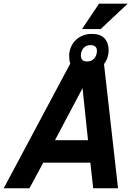

<svg xmlns="http://www.w3.org/2000/svg" viewBox="-60 -1010 720 1030"><path d="M522.9 -738.8Q522.9 -720.7 516.6 -701.7Q510.3 -682.6 498 -666L573.2 0H439.9L424.8 -137.2H171.9L98.1 0H-40L316.9 -668.9Q311 -687 311 -711.9Q311 -731.4 318.6 -752.2Q326.2 -772.9 341.3 -789.8Q356.4 -806.6 379.4 -817.4Q402.3 -828.1 433.1 -828.1Q478.5 -828.1 500.7 -804.2Q522.9 -780.3 522.9 -738.8ZM234.9 -257.8H412.1L382.8 -537.1ZM480 -854H379.9L471.2 -990.2H625ZM407.2 -680.2Q432.1 -680.2 446 -697Q460 -713.9 460 -737.8Q460 -752.9 450.7 -760.5Q441.4 -768.1 425.8 -768.1Q402.3 -768.1 388.2 -752.4Q374 -736.8 374 -710.9Q374 -696.8 381.8 -688.5Q389.6 -680.2 407.2 -680.2Z"/></svg>

Font: Lorenzo Sans
Style: Bold Italic
Weight: 700
Italic angle: -12°
Foundry: Intel Corporation
Version: Version 1.00; ttfautohint (v1.5)